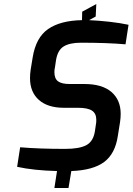

<svg xmlns="http://www.w3.org/2000/svg" viewBox="-20 -844 658 953"><path d="M253 -511Q250 -498 250 -486Q250 -454 268 -440.5Q286 -427 326 -427H399Q487 -427 533 -387.5Q579 -348 579 -279Q579 -260 576 -239L565 -170Q552 -81 497 -40Q442 1 334 5L320 89H250L263 5Q146 2 65 -16L80 -113Q174 -105 303 -105Q374 -105 408.5 -123.5Q443 -142 451 -192L456 -226Q458 -234 458 -249Q458 -281 436.5 -295Q415 -309 367 -309H297Q217 -309 173 -348Q129 -387 129 -456Q129 -476 132 -497L142 -558Q158 -658 219 -700Q280 -742 387 -744L388 -786L458 -824L455 -762L422 -744Q469 -742 523 -736Q577 -730 618 -721L603 -624Q512 -632 382 -632Q326 -632 296 -613.5Q266 -595 258 -545Z"/></svg>

Font: Exo SemiBold
Style: Italic
Weight: 600
Italic angle: -9°
Designer: Natanael Gama
Foundry: Natanael Gama
Version: Version 1.500; ttfautohint (v1.6)